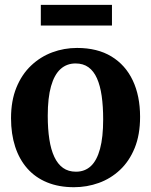

<svg xmlns="http://www.w3.org/2000/svg" viewBox="-20 -770 630 801"><path d="M26 -276.7Q26 -349.9 48.5 -404.8Q70.9 -459.8 109.8 -496.5Q148.6 -533.2 197.9 -551.6Q247.3 -570 301.5 -570Q386.3 -570 444.8 -534.5Q503.4 -498.9 533.9 -434.4Q564.4 -369.9 564.4 -282.3Q564.4 -207.8 541.9 -152.6Q519.4 -97.4 480.6 -61.1Q441.8 -24.7 392.3 -6.9Q342.7 11 288.6 11Q225.2 11 176.3 -9.2Q127.4 -29.3 94 -67.1Q60.6 -104.9 43.3 -158Q26 -211.1 26 -276.7ZM296.8 -53.7Q333.9 -53.7 359.1 -77.1Q384.2 -100.6 397.3 -149Q410.4 -197.4 410.4 -272Q410.4 -326.6 404.2 -369.8Q398 -413 384.5 -443.3Q371 -473.6 349 -489.5Q327 -505.3 295.3 -505.3Q258.4 -505.3 232.5 -481.9Q206.5 -458.4 192.9 -410.2Q179.2 -362.1 179.2 -287Q179.2 -231.9 185.9 -188.7Q192.5 -145.5 206.7 -115.4Q220.8 -85.3 243 -69.5Q265.3 -53.7 296.8 -53.7ZM447.1 -749.7V-663.4H150.3V-749.7Z"/></svg>

Font: Merriweather 7pt Light
Style: Regular
Weight: 300
Designer: Eben Sorkin
Foundry: Eben Sorkin
Version: Version 2.200;gftools[0.9.31]